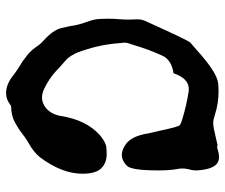

<svg xmlns="http://www.w3.org/2000/svg" viewBox="-74 -628 734 626"><g transform="rotate(90 293.0 -315.0)"><path d="M283.7 32.2Q253.4 32.2 223.1 6.8Q210.9 -2.4 198.2 -10.3Q174.8 -24.4 169.4 -29.8Q148.9 -43.5 134.8 -63.5Q124.5 -79.6 110.4 -91.8Q78.1 -121.1 71.3 -148.4Q67.9 -163.1 64.9 -178.2Q61.5 -203.6 52 -229.2Q42.5 -254.9 41.7 -273.4Q41 -292 41 -300.8Q41 -318.4 42.5 -335.2Q43.9 -352.1 43.9 -368.2Q43.9 -381.3 43 -394.5V-397.5Q43 -409.2 47.9 -420.4Q111.3 -561 118.7 -568.4L142.6 -588.9Q217.8 -657.7 254.9 -659.7L277.8 -660.6Q316.9 -660.6 353.5 -648.9Q370.6 -643.1 381.3 -643.1Q394.5 -643.1 431.6 -652.3L452.1 -657.2L460.9 -655.8Q462.9 -656.2 472.4 -659.2Q481.9 -662.1 493.2 -662.1Q526.4 -662.1 533.7 -608.9Q535.6 -595.2 535.6 -588.4Q535.6 -574.7 531.7 -563Q529.3 -552.2 529.3 -542.5Q529.3 -532.2 531.7 -522.5Q535.6 -499.5 535.6 -463.4Q535.6 -377 520.5 -361.8Q503.9 -345.2 484.9 -345.2Q469.7 -345.2 452.1 -356.9Q423.3 -375.5 414.6 -433.1L404.8 -475.6Q393.1 -530.8 387.7 -534.7Q381.8 -538.6 368.2 -542.5Q323.2 -556.2 278.8 -563L270 -563.5Q235.8 -563.5 218.8 -513.7Q175.8 -507.8 161.6 -477.5Q141.1 -432.6 127 -384.8Q124 -374.5 120.6 -365.2Q119.1 -359.9 119.1 -353Q119.1 -348.6 120.1 -343.3L120.6 -338.4Q125 -275.9 145.5 -216.8Q153.8 -188.5 170.4 -168.5Q179.2 -159.7 189.7 -150.9Q200.2 -142.1 210.4 -131.8Q236.3 -107.9 269 -92.3Q284.2 -85 297.9 -85Q311.5 -85 324.2 -92.3Q351.1 -108.4 357.9 -145Q370.6 -229 421.4 -274.4Q445.3 -293.9 462.2 -294.9Q479 -295.9 481.9 -295.9Q511.2 -295.9 528.8 -278.1Q546.4 -260.3 546.4 -216.8Q546.4 -149.4 492.2 -77.6Q473.6 -55.7 446.8 -41.5Q427.7 -30.3 420.4 -23.9Q401.4 -8.8 378.9 3.4Q356.4 15.6 327.1 15.6Q324.7 16.1 320.3 19.5Q303.2 32.2 283.7 32.2Z"/></g></svg>

Font: X Typewriter
Style: Bold
Weight: 700
Designer: GGBot
Version: 0.10